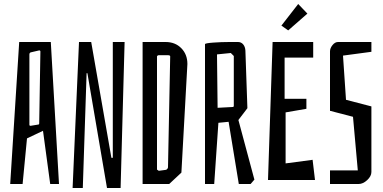

<svg xmlns="http://www.w3.org/2000/svg" viewBox="-20 -920 1917 960"><path d="M275 0H231L195 -266L115 -228L93 0H31L76 -710H234ZM176 -668 133 -658Q127 -655 127 -648V-296Q127 -291 133 -291L170 -297Q176 -297 176 -303L182 -662Q182 -668 176 -668Z M583 20H515L417 -554H413L394 20H343L375 -710H436L537 -131H544V-710H603Z M917 -600 887 -57 826 0H693V-710H808Q856 -710 886.5 -679Q917 -648 917 -600ZM819 -644H774Q771 -644 768 -642Q765 -640 765 -638V-72L774 -66L811 -71Q820 -77 820 -84L831 -638Q831 -644 819 -644Z M1127 -710H1170Q1186 -710 1196 -698Q1206 -686 1207 -667L1217 -379L1172 -320L1252 -22L1233 0H1174L1123 -311L1072 -306L1051 0H1005V-699Q1005 -704 1046 -707Q1087 -710 1127 -710ZM1143 -385Q1149 -385 1149 -391V-640L1134 -655L1065 -648L1068 -381Z M1471 -900 1517 -852 1421 -768 1387 -792ZM1555 -20H1320L1343 -710H1546V-632H1403V-426H1512V-376L1408 -358V-103L1543 -121Z M1710 -421 1837 -388V-60Q1837 -39 1816 -19.5Q1795 0 1773 0H1630V-68H1769L1745 -336L1630 -366V-663Q1630 -679 1642.5 -694.5Q1655 -710 1670 -710H1837V-661L1695 -642Z"/></svg>

Font: Bahiana
Style: Regular
Weight: 400
Designer: Pablo Cosgaya & Dani Raskovsky
Foundry: Pablo Cosgaya & Dani Raskovsky
Version: Version 1.005